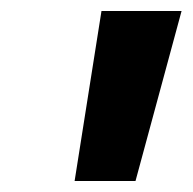

<svg xmlns="http://www.w3.org/2000/svg" viewBox="-20 -770 351 350"><path d="M116 -440 165 -750H311L227 -440Z"/></svg>

Font: Red Hat Text VF
Style: Italic
Weight: 400
Italic angle: -12°
Designer: Pentagram, MCKL
Foundry: Pentagram, MCKL
Version: Version 1.023